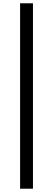

<svg xmlns="http://www.w3.org/2000/svg" viewBox="-20 -864 321 1165"><path d="M102 281H180V-844H102Z"/></svg>

Font: GenYoGothic2 TW M
Style: Regular
Weight: 500
Version: Version 2.100;PS 2.1;hotconv 16.6.51;makeotf.lib2.5.65220 DE